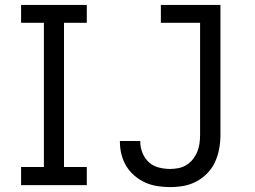

<svg xmlns="http://www.w3.org/2000/svg" viewBox="-20 -755 1040 783"><path d="M66 0V-74H159V-662H66V-735H334V-662H241V-74H334V0ZM674 8Q648 8 622 4Q596 0 572.5 -10.5Q549 -21 529 -38Q509 -55 495.5 -77Q482 -99 475.5 -124.5Q469 -150 469 -176V-180H552V-177Q552 -154 561 -131.5Q570 -109 587 -93.5Q604 -78 627 -72Q650 -66 674 -66Q691 -66 708.5 -69.5Q726 -73 741 -82.5Q756 -92 767 -106Q778 -120 784.5 -136Q791 -152 793.5 -169.5Q796 -187 796 -205V-662H636V-735H879V-205Q879 -177 874 -149Q869 -121 857.5 -95.5Q846 -70 826.5 -49.5Q807 -29 782 -15.5Q757 -2 729.5 3Q702 8 674 8Z"/></svg>

Font: Iosevka Etoile
Style: Regular
Weight: 400
Designer: Belleve Invis
Foundry: Belleve Invis
Version: Version 33.2.4